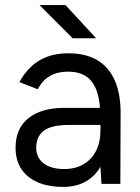

<svg xmlns="http://www.w3.org/2000/svg" viewBox="-20 -721 549 753"><path d="M228 12Q140 12 90.5 -28.5Q41 -69 41 -141Q41 -217 91.5 -257.5Q142 -298 233 -298H372Q367 -369 337 -404.5Q307 -440 247 -440Q206 -440 176.5 -423.5Q147 -407 128 -371L56 -399Q75 -434 102 -459.5Q129 -485 165 -498.5Q201 -512 247 -512Q317 -512 362.5 -484.5Q408 -457 431 -403.5Q454 -350 453 -271L452 0H378L374 -67Q352 -29 315 -8.5Q278 12 228 12ZM232 -58Q275 -58 307 -76.5Q339 -95 356.5 -129Q374 -163 374 -211V-231H251Q181 -231 151.5 -208Q122 -185 122 -142Q122 -103 151 -80.5Q180 -58 232 -58ZM265 -571 135 -701H237L357 -571Z"/></svg>

Font: Figtree Light
Style: Regular
Weight: 400
Version: Version 2.002